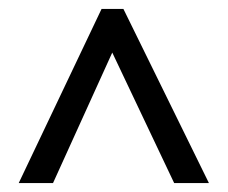

<svg xmlns="http://www.w3.org/2000/svg" viewBox="-20 -736 512 431"><path d="M22 -325H99L232 -618L371 -325H449L257 -716H208Z"/></svg>

Font: Noto Sans Sinhala Condensed
Style: Regular
Weight: 400
Width: 3
Designer: Jelle Bosma - Monotype Design Team
Foundry: Monotype Imaging Inc.
Version: Version 2.006